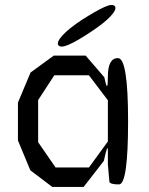

<svg xmlns="http://www.w3.org/2000/svg" viewBox="-20 -730 590 760"><path d="M447 -500Q487 -500 487 -250Q487 0 451 0Q415 0 413 -11L407 -79V-133Q407 -150 403 -140Q399 -130 391 -93L311 10H187L100 -56L51 -174V-324L101 -443L193 -510H319L393 -424Q400 -389 403.5 -389.5Q407 -390 407 -427Q407 -500 447 -500ZM332 -67 407 -170V-333L332 -432H195L131 -334V-167L200 -67ZM305 -652Q360 -687 393 -702Q426 -717 435 -705Q443 -693 418 -666Q393 -639 340 -604Q286 -568 253 -553.5Q220 -539 211 -551Q203 -563 227.5 -590Q252 -617 305 -652Z"/></svg>

Font: Syne Mono
Style: Regular
Weight: 400
Monospace: yes
Designer: Lucas Descroix
Foundry: Bonjour Monde
Version: Version 2.000; ttfautohint (v1.8.3)